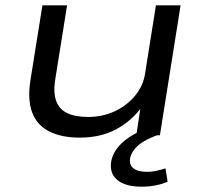

<svg xmlns="http://www.w3.org/2000/svg" viewBox="-20 -510 765 724"><path d="M281 9Q213 9 166.5 -14Q120 -37 101.5 -85.5Q83 -134 95 -209L140 -490H233L189 -215Q180 -163 191.5 -130.5Q203 -98 233.5 -83.5Q264 -69 312 -69Q368 -69 414 -91Q460 -113 490 -150Q520 -187 527 -232L568 -490H661L583 0H494L511 -112H519Q478 -55 419 -23Q360 9 281 9ZM515 194Q452 194 421.5 168Q391 142 400 95Q409 56 445.5 24Q482 -8 549 -31L573 0Q547 9 525 21.5Q503 34 489 50.5Q475 67 471 85Q466 111 483 124.5Q500 138 534 138Q551 138 568 134.5Q585 131 604 125L612 175Q592 184 567.5 189Q543 194 515 194Z"/></svg>

Font: Nunito Sans 10pt Expanded
Style: Italic
Weight: 400
Width: 7
Italic angle: -9°
Designer: Vernon Adams
Foundry: Vernon Adams
Version: Version 3.101;gftools[0.9.27]